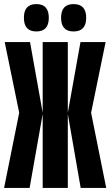

<svg xmlns="http://www.w3.org/2000/svg" viewBox="-21 -920 541 940"><path d="M401 -833Q401 -900 339 -900Q278 -900 278 -833Q278 -766 339 -766Q401 -766 401 -833ZM218 -833Q218 -900 157 -900Q96 -900 96 -833Q96 -766 157 -766Q218 -766 218 -833ZM124 0 188 -362V0H311V-362L374 0H499L425 -368L496 -714H373L311 -368V-714H188V-368L126 -714H2L73 -368L-1 0Z"/></svg>

Font: Noto Sans Mono UI Condensed ExtraBold
Style: Regular
Weight: 800
Width: 3
Designer: Monotype Design team
Foundry: Monotype Imaging Inc.
Version: 1.000